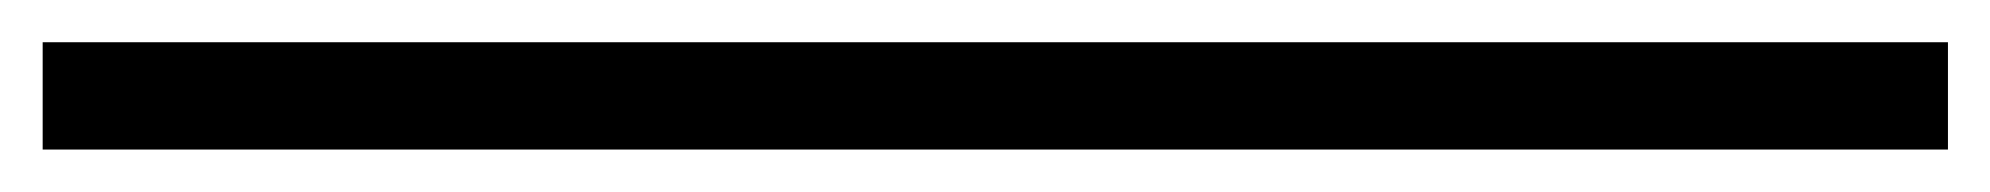

<svg xmlns="http://www.w3.org/2000/svg" viewBox="-20 49 933 90"><path d="M893.1 119.1H0V68.8H893.1Z"/></svg>

Font: Aref Ruqaa
Style: Bold
Weight: 700
Designer: Abdullah Aref
Version: Version 1.002